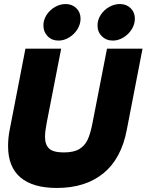

<svg xmlns="http://www.w3.org/2000/svg" viewBox="-20 -921 726 951"><path d="M20 -197Q20 -239 28 -278L106 -680H283L211 -311Q203 -269 203 -243Q203 -204 223.5 -185Q244 -166 296 -166Q345 -166 372.5 -182.5Q400 -199 414 -229Q428 -259 438 -311L510 -680H686L608 -278Q581 -135 492 -62.5Q403 10 262 10Q143 10 81.5 -42Q20 -94 20 -197ZM463 -795Q463 -823 479 -847.5Q495 -872 520.5 -886.5Q546 -901 574 -901Q606 -901 627 -880.5Q648 -860 648 -829Q648 -801 632.5 -776Q617 -751 591.5 -735.5Q566 -720 539 -720Q506 -720 484.5 -741.5Q463 -763 463 -795ZM305 -901Q337 -901 358 -880.5Q379 -860 379 -829Q379 -801 363.5 -776Q348 -751 322.5 -735.5Q297 -720 270 -720Q237 -720 216 -741.5Q195 -763 195 -795Q195 -823 211 -847.5Q227 -872 252.5 -886.5Q278 -901 305 -901Z"/></svg>

Font: Teachers ExtraBold
Style: Italic
Weight: 800
Designer: Alfredo Marco Pradil & Chank Diesel
Version: Version 0.009